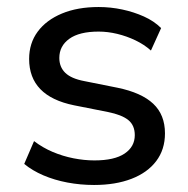

<svg xmlns="http://www.w3.org/2000/svg" viewBox="-20 -518 537 547"><path d="M248 9Q209 9 172 2Q135 -5 103.5 -18.5Q72 -32 49 -51L77 -116Q102 -97 130.5 -85Q159 -73 189.5 -67Q220 -61 249 -61Q306 -61 335 -80.5Q364 -100 364 -133Q364 -161 345.5 -176Q327 -191 287 -199L191 -218Q127 -231 95 -264Q63 -297 63 -350Q63 -395 87.5 -428Q112 -461 156.5 -479.5Q201 -498 261 -498Q295 -498 328 -491Q361 -484 390 -471Q419 -458 439 -438L410 -374Q391 -391 366 -403Q341 -415 314 -421.5Q287 -428 261 -428Q206 -428 177.5 -407.5Q149 -387 149 -353Q149 -327 166 -310.5Q183 -294 220 -287L315 -268Q383 -254 416.5 -222.5Q450 -191 450 -138Q450 -92 425 -59Q400 -26 354.5 -8.5Q309 9 248 9Z"/></svg>

Font: Nunito Sans 12pt ExtraLight 11pt Medium
Style: Regular
Weight: 500
Version: Version 3.101;gftools[0.9.27]